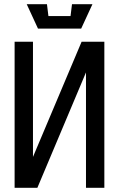

<svg xmlns="http://www.w3.org/2000/svg" viewBox="-20 -900 570 920"><path d="M480 0H392V-553L159 0H50V-700H138V-148L371 -700H480ZM325 -880H423L369 -763H162L108 -880H205L212 -823H318Z"/></svg>

Font: Tektur SemiCondensed
Style: Regular
Weight: 400
Width: 4
Designer: Adam Jagosz
Foundry: Adam Jagosz
Version: Version 1.005;gftools[0.9.30]